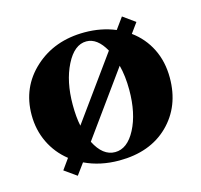

<svg xmlns="http://www.w3.org/2000/svg" viewBox="-79 -551 693 662"><g transform="rotate(-15 267.5 -220.5)"><path d="M120.6 25.4 77.1 -5.4 104 -43Q64.5 -74.2 42.7 -119.4Q21 -164.6 21 -217.8Q21 -316.9 92 -381.6Q163.1 -446.3 270.5 -446.3Q330.1 -446.3 380.4 -425.3L409.7 -465.8L453.1 -434.6L427.2 -398.9Q468.8 -368.7 491.7 -322.8Q514.6 -276.9 514.6 -219.2Q514.6 -117.2 449 -52.7Q383.3 11.7 272.9 11.7Q205.1 11.7 149.9 -14.6ZM167 -215.3Q167 -171.4 173.8 -139.2L335.9 -363.8Q307.6 -414.6 268.6 -414.6Q225.6 -414.6 196.3 -356.4Q167 -298.3 167 -215.3ZM368.7 -215.3Q368.7 -264.2 358.4 -303.7L194.3 -76.2Q222.7 -20 266.6 -20Q310.5 -20 339.6 -75.7Q368.7 -131.3 368.7 -215.3Z"/></g></svg>

Font: Elstob
Style: Bold
Weight: 700
Designer: Peter S. Baker
Version: Version 1.015